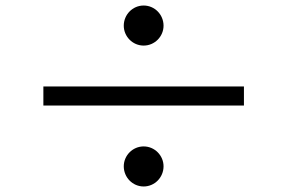

<svg xmlns="http://www.w3.org/2000/svg" viewBox="-20 -723 1040 695"><path d="M428 -630C428 -591 460 -558 500 -558C540 -558 572 -591 572 -630C572 -670 540 -703 500 -703C460 -703 428 -670 428 -630ZM863 -341V-410H137V-341ZM428 -121C428 -81 460 -48 500 -48C540 -48 572 -81 572 -121C572 -160 540 -193 500 -193C460 -193 428 -160 428 -121Z"/></svg>

Font: Bithumb Trading Sans
Style: Regular
Weight: 400
Designer: HamHyungwon
Foundry: Bithumb
Version: Version 1.300;FEAKit 1.0